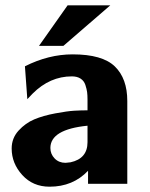

<svg xmlns="http://www.w3.org/2000/svg" viewBox="-20 -693 565 724"><path d="M127 -520 235 -673H396L219 -520ZM24 -133Q24 -172 50 -200.5Q76 -229 109.5 -243Q143 -257 188.5 -265.5Q234 -274 260 -275.5Q286 -277 310 -277V-317Q310 -334 308.5 -345.5Q307 -357 302 -372.5Q297 -388 284 -396.5Q271 -405 251 -405Q168 -405 103 -340L83 -319L74 -443Q163 -488 254 -488Q366 -488 413 -442.5Q460 -397 460 -312V0H312V-49Q255 11 167 11Q104 11 64 -33Q24 -77 24 -133ZM170 -135Q170 -112 186 -95.5Q202 -79 227 -79Q232 -79 246 -81Q310 -95 310 -157V-219Q170 -205 170 -135Z"/></svg>

Font: Coval
Style: Black
Weight: 1000
Foundry: Context Ltd
Version: Version 001.000